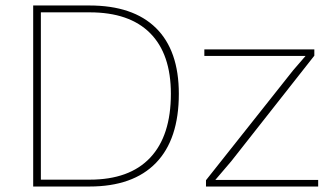

<svg xmlns="http://www.w3.org/2000/svg" viewBox="-20 -680 1213 700"><path d="M306 -660Q465 -660 548.5 -578Q632 -496 632 -338Q632 -172 548.5 -86Q465 0 306 0H101V-660ZM307 -25Q452 -25 527.5 -105Q603 -185 603 -338Q603 -483 527.5 -559Q452 -635 307 -635H129V-25ZM731 0V-23L1049 -424L1094 -476H725V-500H1126V-477L823 -92L765 -24H1140V0Z"/></svg>

Font: Elaine Sans ExtraLight
Style: Regular
Weight: 275
Designer: Wei Huang
Foundry: Wei Huang
Version: Version 2.001;December 24, 2019;FontCreator 12.0.0.2547 64-b